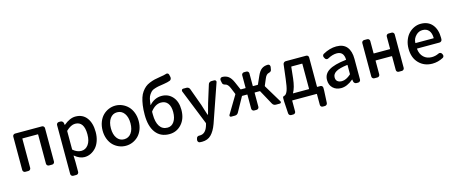

<svg xmlns="http://www.w3.org/2000/svg" viewBox="-53 -1622 6328 2666"><g transform="rotate(-15 3110.5 -289.0)"><path d="M122.1 0Q107.4 0 97.2 -10.3Q86.9 -20.5 86.9 -35.2V-515.6Q86.9 -529.3 97.2 -539.6Q107.4 -549.8 122.1 -549.8H508.8Q522.5 -549.8 532.7 -539.6Q543 -529.3 543 -515.6V-35.2Q543 -20.5 532.7 -10.3Q522.5 0 508.8 0H462.9Q448.2 0 438 -10.3Q427.7 -20.5 427.7 -35.2V-453.1Q427.7 -458 423.8 -458H205.1Q201.2 -458 201.2 -453.1V-35.2Q201.2 -20.5 190.9 -10.3Q180.7 0 166 0Z M751 225.6Q736.3 225.6 726.1 215.3Q715.8 205.1 715.8 190.4V-512.7Q715.8 -527.3 726.1 -537.6Q736.3 -547.9 751 -547.9H775.4Q790 -547.9 801.3 -538.1Q812.5 -528.3 815.4 -513.7L818.4 -489.3Q819.3 -487.3 820.8 -487.3Q822.3 -487.3 823.2 -488.3Q911.1 -561.5 991.2 -561.5Q1094.7 -561.5 1151.9 -485.8Q1209 -410.2 1209 -281.2Q1209 -212.9 1189.5 -155.8Q1169.9 -98.6 1136.7 -62Q1103.5 -25.4 1061 -4.9Q1018.6 15.6 971.7 15.6Q901.4 15.6 830.1 -43.9Q829.1 -44.9 828.1 -43.9Q827.1 -43 827.1 -42L830.1 47.9V190.4Q830.1 205.1 819.8 215.3Q809.6 225.6 794.9 225.6ZM950.2 -79.1Q1011.7 -79.1 1050.8 -132.3Q1089.8 -185.5 1089.8 -279.3Q1089.8 -465.8 960.9 -465.8Q901.4 -465.8 833 -401.4Q830.1 -398.4 830.1 -394.5V-133.8Q830.1 -129.9 833 -127Q889.6 -79.1 950.2 -79.1Z M1306.6 -274.4Q1306.6 -340.8 1328.1 -396.5Q1349.6 -452.1 1385.3 -488.3Q1420.9 -524.4 1467.8 -544.4Q1514.6 -564.5 1565.9 -564.5Q1617.2 -564.5 1663.6 -544.4Q1710 -524.4 1746.1 -488.3Q1782.2 -452.1 1803.7 -396.5Q1825.2 -340.8 1825.2 -274.4Q1825.2 -208 1803.7 -152.8Q1782.2 -97.7 1746.1 -62Q1710 -26.4 1663.6 -6.8Q1617.2 12.7 1565.9 12.7Q1514.6 12.7 1467.8 -6.8Q1420.9 -26.4 1385.3 -62Q1349.6 -97.7 1328.1 -152.8Q1306.6 -208 1306.6 -274.4ZM1565.4 -81.1Q1630.9 -81.1 1668.9 -133.8Q1707 -186.5 1707 -274.4Q1707 -362.3 1668.9 -415.5Q1630.9 -468.8 1565.4 -468.8Q1502 -468.8 1463.9 -415.5Q1425.8 -362.3 1425.8 -274.4Q1425.8 -186.5 1463.9 -133.8Q1502 -81.1 1565.4 -81.1Z M2041 -355.5Q2038.1 -351.6 2038.1 -347.7V-311.5Q2038.1 -200.2 2077.1 -140.6Q2116.2 -81.1 2190.4 -81.1Q2249 -81.1 2284.7 -133.3Q2320.3 -185.5 2320.3 -271.5Q2320.3 -352.5 2286.1 -397Q2252 -441.4 2189.5 -441.4Q2107.4 -441.4 2041 -355.5ZM2361.3 -807.6Q2366.2 -809.6 2372.1 -809.6Q2378.9 -809.6 2385.7 -805.7Q2397.5 -799.8 2400.4 -787.1L2408.2 -752.9Q2412.1 -737.3 2405.8 -722.7Q2399.4 -708 2385.7 -702.1Q2353.5 -689.5 2296.9 -680.7Q2245.1 -672.9 2219.7 -668.5Q2194.3 -664.1 2160.6 -653.3Q2127 -642.6 2111.8 -628.4Q2096.7 -614.3 2079.6 -589.8Q2062.5 -565.4 2054.7 -530.8Q2046.9 -496.1 2042 -446.3Q2042 -445.3 2043 -444.8Q2043.9 -444.3 2044.9 -445.3Q2079.1 -485.4 2124.5 -506.8Q2169.9 -528.3 2219.7 -528.3Q2316.4 -528.3 2377.4 -459.5Q2438.5 -390.6 2438.5 -271.5Q2438.5 -143.6 2367.7 -65.4Q2296.9 12.7 2191.4 12.7Q2065.4 12.7 1996.6 -78.1Q1927.7 -168.9 1927.7 -335.9Q1927.7 -412.1 1936.5 -472.7Q1945.3 -533.2 1960 -577.6Q1974.6 -622.1 1999 -655.8Q2023.4 -689.5 2049.8 -711.4Q2076.2 -733.4 2114.3 -749Q2152.3 -764.6 2188.5 -773.4Q2224.6 -782.2 2273.4 -789.1Q2331.1 -796.9 2361.3 -807.6Z M2985.4 -547.9Q2998 -547.9 3005.9 -537.1Q3010.7 -530.3 3010.7 -523.4Q3010.7 -518.6 3008.8 -514.6L2818.4 35.2Q2783.2 131.8 2732.9 182.1Q2682.6 232.4 2601.6 232.4Q2582 232.4 2565.4 230.5Q2551.8 227.5 2544.4 214.8Q2537.1 202.1 2540 187.5L2545.9 165Q2548.8 152.3 2561 145Q2573.2 137.7 2587.9 139.6Q2590.8 139.6 2594.7 139.6Q2674.8 139.6 2709 36.1L2718.8 2.9Q2720.7 -1 2718.8 -5.9L2514.6 -515.6Q2513.7 -519.5 2513.7 -524.4Q2513.7 -531.2 2517.6 -537.1Q2524.4 -547.9 2537.1 -547.9H2585.9Q2601.6 -547.9 2614.3 -538.6Q2627 -529.3 2631.8 -514.6L2722.7 -264.6Q2728.5 -245.1 2745.1 -192.4Q2761.7 -139.6 2771.5 -111.3Q2772.5 -109.4 2774.9 -109.4Q2777.3 -109.4 2778.3 -112.3L2820.3 -264.6L2898.4 -514.6Q2902.3 -529.3 2915 -538.6Q2927.7 -547.9 2943.4 -547.9Z M3642.6 -292Q3641.6 -288.1 3643.6 -284.2L3796.9 -29.3Q3800.8 -24.4 3800.8 -19.5Q3800.8 -14.6 3797.9 -9.8Q3792 0 3780.3 0H3724.6Q3690.4 0 3673.8 -30.3L3561.5 -235.4Q3559.6 -239.3 3554.7 -239.3H3485.4Q3481.4 -239.3 3481.4 -234.4V-35.2Q3481.4 -20.5 3471.2 -10.3Q3460.9 0 3446.3 0H3413.1Q3398.4 0 3388.2 -10.3Q3377.9 -20.5 3377.9 -35.2V-234.4Q3377.9 -239.3 3374 -239.3H3305.7Q3300.8 -239.3 3298.8 -235.4L3185.5 -30.3Q3168.9 0 3134.8 0H3081.1Q3069.3 0 3063.5 -9.8Q3061.5 -14.6 3061.5 -19.5Q3061.5 -24.4 3064.5 -29.3L3216.8 -283.2Q3218.8 -287.1 3217.8 -291L3179.7 -383.8Q3154.3 -444.3 3118.2 -451.2Q3083 -459 3078.1 -484.4L3070.3 -522.5Q3067.4 -538.1 3075.7 -550.8Q3084 -563.5 3097.7 -563.5Q3099.6 -564.5 3101.6 -564.5Q3153.3 -564.5 3189.9 -538.1Q3226.6 -511.7 3254.9 -447.3L3303.7 -335Q3305.7 -331.1 3309.6 -331.1H3374Q3377.9 -331.1 3377.9 -335V-515.6Q3377.9 -529.3 3388.2 -539.6Q3398.4 -549.8 3413.1 -549.8H3446.3Q3460.9 -549.8 3471.2 -539.6Q3481.4 -529.3 3481.4 -515.6V-335Q3481.4 -331.1 3485.4 -331.1H3549.8Q3554.7 -331.1 3555.7 -335L3605.5 -447.3Q3633.8 -512.7 3670.4 -538.6Q3707 -564.5 3758.8 -564.5Q3760.7 -564.5 3761.7 -564.5Q3776.4 -563.5 3784.2 -550.8Q3792 -538.1 3789.1 -522.5L3782.2 -484.4Q3777.3 -459 3742.2 -451.2Q3705.1 -444.3 3681.6 -383.8Z M4071.3 -456.1Q4067.4 -456.1 4066.4 -452.1L4048.8 -288.1Q4034.2 -161.1 3995.1 -93.8Q3993.2 -89.8 3997.1 -89.8H4220.7Q4225.6 -89.8 4225.6 -94.7V-452.1Q4225.6 -456.1 4220.7 -456.1ZM4339.8 -94.7Q4339.8 -89.8 4344.7 -89.8H4387.7Q4401.4 -89.8 4411.6 -80.1Q4421.9 -70.3 4421.9 -55.7V-16.6L4413.1 160.2Q4412.1 174.8 4401.4 184.6Q4390.6 194.3 4377 194.3H4346.7Q4332 194.3 4322.3 184.6Q4312.5 174.8 4312.5 160.2V5.9Q4312.5 2 4307.6 2H3961.9Q3957 2 3957 5.9V160.2Q3957 174.8 3946.8 184.6Q3936.5 194.3 3922.9 194.3H3892.6Q3877.9 194.3 3867.7 184.6Q3857.4 174.8 3856.4 160.2L3845.7 -16.6V-64.5Q3845.7 -75.2 3853.5 -82.5Q3861.3 -89.8 3872.1 -89.8Q3875 -89.8 3877.9 -91.8Q3902.3 -106.4 3918.5 -151.9Q3934.6 -197.3 3948.2 -312.5L3972.7 -513.7Q3974.6 -528.3 3985.8 -538.1Q3997.1 -547.9 4011.7 -547.9H4305.7Q4320.3 -547.9 4330.1 -538.1Q4339.8 -528.3 4339.8 -513.7Z M4660.2 12.7Q4588.9 12.7 4543.5 -30.8Q4498 -74.2 4498 -146.5Q4498 -233.4 4575.7 -281.7Q4653.3 -330.1 4823.2 -349.6Q4827.1 -349.6 4827.1 -354.5Q4823.2 -469.7 4722.7 -469.7Q4662.1 -469.7 4592.8 -431.6Q4581.1 -424.8 4567.4 -428.2Q4553.7 -431.6 4546.9 -444.3L4537.1 -461.9Q4530.3 -474.6 4533.7 -488.8Q4537.1 -502.9 4549.8 -509.8Q4648.4 -564.5 4742.2 -564.5Q4842.8 -564.5 4892.6 -503.9Q4942.4 -443.4 4942.4 -331.1V-35.2Q4942.4 -20.5 4932.1 -10.3Q4921.9 0 4907.2 0H4882.8Q4868.2 0 4856.9 -9.8Q4845.7 -19.5 4842.8 -34.2L4838.9 -61.5Q4837.9 -63.5 4836.4 -63.5Q4835 -63.5 4834 -61.5Q4746.1 12.7 4660.2 12.7ZM4695.3 -78.1Q4755.9 -78.1 4824.2 -138.7Q4827.1 -141.6 4827.1 -146.5V-272.5Q4827.1 -276.4 4824.2 -276.4Q4823.2 -276.4 4823.2 -276.4Q4707 -261.7 4658.2 -231.9Q4609.4 -202.1 4609.4 -154.3Q4609.4 -115.2 4632.8 -96.7Q4656.2 -78.1 4695.3 -78.1Z M5139.6 0Q5125 0 5114.7 -10.3Q5104.5 -20.5 5104.5 -35.2V-515.6Q5104.5 -529.3 5114.7 -539.6Q5125 -549.8 5139.6 -549.8H5183.6Q5198.2 -549.8 5208.5 -539.6Q5218.8 -529.3 5218.8 -515.6V-339.8Q5218.8 -335 5222.7 -335H5451.2Q5456.1 -335 5456.1 -339.8V-515.6Q5456.1 -529.3 5465.8 -539.6Q5475.6 -549.8 5490.2 -549.8H5536.1Q5549.8 -549.8 5560.1 -539.6Q5570.3 -529.3 5570.3 -515.6V-35.2Q5570.3 -20.5 5560.1 -10.3Q5549.8 0 5536.1 0H5490.2Q5475.6 0 5465.8 -10.3Q5456.1 -20.5 5456.1 -35.2V-229.5Q5456.1 -234.4 5451.2 -234.4H5222.7Q5218.8 -234.4 5218.8 -229.5V-35.2Q5218.8 -20.5 5208.5 -10.3Q5198.2 0 5183.6 0Z M5972.7 12.7Q5856.4 12.7 5780.3 -64.5Q5704.1 -141.6 5704.1 -274.4Q5704.1 -338.9 5725.1 -394.5Q5746.1 -450.2 5781.2 -486.8Q5816.4 -523.4 5861.3 -543.9Q5906.2 -564.5 5955.1 -564.5Q6062.5 -564.5 6121.1 -493.7Q6179.7 -422.9 6179.7 -302.7Q6179.7 -291 6178.7 -279.3Q6177.7 -264.6 6166.5 -254.9Q6155.3 -245.1 6139.6 -245.1H5821.3Q5817.4 -245.1 5817.4 -240.2Q5825.2 -164.1 5871.1 -120.6Q5917 -77.1 5987.3 -77.1Q6040 -77.1 6087.9 -100.6Q6100.6 -107.4 6114.3 -103.5Q6127.9 -99.6 6134.8 -87.9L6141.6 -75.2Q6148.4 -62.5 6145 -48.3Q6141.6 -34.2 6128.9 -27.3Q6053.7 12.7 5972.7 12.7ZM5816.4 -327.1Q5816.4 -324.2 5820.3 -324.2H6076.2Q6080.1 -324.2 6080.1 -328.1Q6080.1 -328.1 6080.1 -328.1Q6079.1 -398.4 6047.4 -436Q6015.6 -473.6 5957 -473.6Q5904.3 -473.6 5865.2 -435.5Q5816.4 -387.7 5816.4 -327.1Z"/></g></svg>

Font: Gen Jyuu GothicL Medium
Style: Regular
Weight: 500
Designer: [Source Han Sans]
Ryoko NISHIZUKA  (kana & ideographs); Paul D. Hunt (Latin, Greek & Cyrillic); Wenlong ZHANG  (bopomofo
Version: Version 1.002.20150607